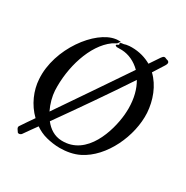

<svg xmlns="http://www.w3.org/2000/svg" viewBox="-176 -888 1042 1075"><g transform="rotate(30 345.0 -350.0)"><path d="M609 -701C622 -722 614 -728 607 -732C599 -735 599 -733 592 -737C585 -741 577 -742 566 -726L523 -662C488 -682 446 -695 397 -695C382 -695 377 -694 371 -693C356 -692 355 -688 342 -687C338 -687 337 -687 331 -685C330 -685 325 -681 326 -678C326 -674 329 -674 328 -672C324 -670 315 -665 315 -665C313 -663 313 -661 313 -659C313 -659 313 -658 322 -654C324 -653 347 -655 357 -654C401 -652 444 -632 479 -597C372 -439 275 -296 177 -153C158 -192 147 -235 145 -270C138 -416 188 -586 288 -658C297 -664 306 -668 314 -673C319 -676 314 -674 316 -677C317 -678 323 -681 322 -684C321 -685 323 -686 324 -686C327 -688 329 -688 328 -690C327 -691 321 -692 306 -691C301 -690 306 -692 296 -690C175 -673 23 -472 36 -282C40 -211 72 -136 128 -82C108 -54 89 -25 70 3C62 15 78 29 82 37C87 43 102 41 109 29C126 4 146 -23 166 -51C188 -36 212 -24 239 -17C266 -10 297 -5 328 -5C371 -5 415 -13 451 -31C581 -95 662 -275 654 -420C649 -497 620 -577 564 -630ZM552 -388C552 -375 551 -361 550 -347C540 -241 482 -41 317 -46C270 -47 233 -72 206 -107C304 -245 417 -407 512 -551C537 -509 552 -454 552 -388Z"/></g></svg>

Font: Oregano
Style: Regular
Weight: 400
Designer: Astigmatic (AOETI)
Foundry: Astigmatic (AOETI)
Version: Version 1.000